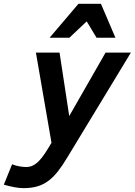

<svg xmlns="http://www.w3.org/2000/svg" viewBox="-120 -786 701 999"><path d="M-57.1 68.8Q-37.1 76.7 -17.8 79.8Q1.5 83 17.1 83Q30.8 83 43.9 78.4Q57.1 73.7 70.8 62.5Q84.5 51.3 98.9 32.7Q113.3 14.2 129.9 -13.2L147.9 -43L66.9 -512.2H189.9L240.2 -182.1L429.2 -512.2H561L229 35.2Q204.1 76.7 180.7 106.4Q157.2 136.2 131.1 155.5Q105 174.8 74 183.8Q43 192.9 2.9 192.9Q-20.5 192.9 -47.1 187.7Q-73.7 182.6 -100.1 174.8ZM382.3 -589.8 331.1 -674.8 241.2 -589.8H138.2L288.1 -766.1H405.3L480.5 -589.8Z"/></svg>

Font: Clear Sans
Style: Bold Italic
Weight: 700
Italic angle: -12°
Foundry: Intel Corporation
Version: Version 1.00